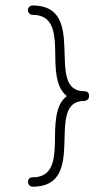

<svg xmlns="http://www.w3.org/2000/svg" viewBox="-20 -727 384 719"><path d="M84.5 -689C84.5 -679.2 92.8 -671.4 102.5 -671.4C173.8 -671.4 185.1 -613.3 186.5 -544.9C187.5 -477.1 185.5 -401.4 230.5 -367.2C184.6 -334 186.5 -257.8 185.5 -189.9C184.1 -121.6 173.8 -63 102.5 -63C90.8 -63 85 -57.1 85 -45.4C85 -35.6 92.8 -27.8 102.5 -27.8C314 -27.8 143.1 -349.1 295.4 -349.1H297.9C297.4 -349.1 298.3 -349.6 299.8 -349.6H300.3C309.1 -352.1 313.5 -357.9 313.5 -367.2C313.5 -379.4 307.6 -385.3 295.4 -385.3C144 -385.3 313.5 -706.5 102.5 -706.5C92.8 -706.5 84.5 -699.2 84.5 -689Z"/></svg>

Font: Mikhak ExtraLight
Style: Regular
Weight: 200
Designer: Amin Abedi
Version: Version 3.2